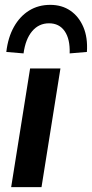

<svg xmlns="http://www.w3.org/2000/svg" viewBox="-20 -771 379 791"><path d="M26 0 104 -489H229L151 0ZM77 -551 6 -557Q13 -617 37.5 -660.5Q62 -704 100 -727.5Q138 -751 187 -751Q235 -751 270 -727Q305 -703 323.5 -659.5Q342 -616 338 -557L267 -551Q269 -610 246.5 -642.5Q224 -675 182 -675Q140 -675 112.5 -642.5Q85 -610 77 -551Z"/></svg>

Font: Nunito Sans 12pt
Style: Bold Italic
Weight: 700
Italic angle: -9°
Designer: Vernon Adams
Foundry: Vernon Adams
Version: Version 3.101;gftools[0.9.27]